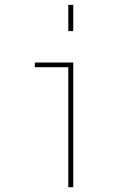

<svg xmlns="http://www.w3.org/2000/svg" viewBox="-20 -780 540 800"><path d="M285.2 0H264.6V-500H125V-519.5H285.2ZM264.6 -650.4V-759.8H285.2V-650.4Z"/></svg>

Font: Mgen+ 1mn thin
Style: Regular
Weight: 100
Designer: [Source Han Sans]
Ryoko NISHIZUKA  (kana & ideographs); Paul D. Hunt (Latin, Greek & Cyrillic); Wenlong ZHANG  (bopomofo
Version: Version 1.059.20150602